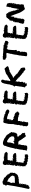

<svg xmlns="http://www.w3.org/2000/svg" viewBox="1584 -2160 609 3818"><g transform="rotate(-90 1889.0 -250.5)"><path d="M41 9 42 8 44 6Q42 -3 46 -9Q45 -14 48 -25L51 -33L52 -41Q58 -59 62 -84L66 -106L72 -128Q71 -134 74 -146L76 -155L78 -164L85 -205Q89 -227 94 -245Q96 -271 102 -294Q103 -319 111 -355L117 -386L123 -416Q121 -424 116 -425L110 -427Q106 -429 105 -431L110 -442L115 -454L119 -457L124 -461Q129 -466 125 -470Q124 -469 121 -467Q121 -475 125 -486Q150 -505 176 -505Q192 -505 205 -498Q207 -490 209 -489Q211 -489 214 -490L217 -492L220 -493Q222 -488 240 -480Q241 -479 245 -477L251 -474L254 -478L256 -481Q263 -479 264 -474V-468L265 -463Q273 -460 278 -446L283 -443L289 -439Q295 -435 301 -437L303 -435Q302 -428 306 -425L307 -423L309 -421Q311 -418 312 -411Q318 -417 321 -416Q322 -416 327 -408V-402Q327 -398 330 -397L329 -395L328 -393Q327 -390 329 -388L333 -387H337Q342 -385 341 -381Q346 -372 345 -365Q350 -365 353 -361Q355 -356 359 -356Q359 -352 362 -347L365 -343L368 -340Q366 -336 365 -337L363 -338H361Q360 -337 362 -333L364 -330L366 -327Q371 -327 374 -326Q371 -322 367 -322H363L357 -319Q362 -313 365 -314H369L372 -311Q370 -306 367 -307H363L360 -306V-293Q362 -291 360 -288L358 -283Q360 -280 362 -276Q364 -271 362 -266Q348 -257 347 -245Q352 -240 351 -230Q348 -234 347 -235L346 -237Q344 -239 343 -239Q337 -224 328 -218Q323 -204 314 -206L311 -203L309 -200Q306 -198 302 -199Q296 -187 289 -200Q285 -194 276 -186L274 -188L271 -190Q264 -185 260 -188V-190L259 -192Q259 -194 258.5 -194.5Q258 -195 257 -194Q253 -192 252 -190L250 -184Q247 -176 244 -181L242 -186L240 -192Q235 -183 231 -181Q219 -177 218 -178Q214 -178 209 -186L203 -183L198 -180Q192 -177 189 -182Q184 -180 179 -183Q175 -176 167 -176H160Q157 -176 153 -174Q152 -176 152 -180Q144 -178 145 -173Q143 -168 150 -160Q148 -158 145 -157Q149 -153 147 -151L144 -150Q142 -148 144 -146Q145 -146 155 -144Q154 -141 152 -141H150L148 -140Q148 -136 143 -131L140 -127Q138 -125 138 -122Q146 -114 151 -115Q151 -111 147 -110L143 -108L139 -107H136L133 -109Q129 -110 126 -109Q131 -101 137 -102Q144 -95 138 -82Q139 -78 136 -71Q142 -66 142 -52Q136 -46 124 -46Q122 -43 125 -39Q129 -42 133 -40Q137 -39 134 -33Q99 -28 126 -7L124 -6Q123 -5 120.5 -3.5Q118 -2 116 0Q112 -1 108 0L105 2L101 4Q101 5 103 7L105 8L107 9Q111 13 111 18Q111 24 104 21Q103 28 92 26L93 24V21Q86 22 80 11Q76 16 81 27Q80 28 79 29Q78 30 77 30L72 29Q66 29 63 34Q59 34 56 31L52 29L49 26Q50 22 47 18Q46 17 40 15Q39 13 41 9ZM170 -274 166 -272 161 -270Q158 -268 164 -264L161 -261Q160 -260 160 -260Q160 -258 159 -258Q163 -255 168 -257L173 -259L177 -261Q190 -257 197 -261Q198 -260 200 -260Q204 -262 207 -261L210 -259L214 -258Q217 -261 224 -261L230 -260L236 -261Q239 -263 244 -261L251 -259L253 -261H257Q261 -262 262 -265L272 -264L282 -263L286 -265L289 -267Q294 -270 289 -273Q294 -280 302 -288L303 -292V-295Q305 -300 307 -301Q305 -320 293 -336L282 -349L270 -361L267 -362L263 -363Q261 -368 254 -376L249 -382L243 -387L236 -390L229 -392Q222 -395 217 -400L203 -405L190 -409L186 -406L182 -403Q185 -396 184 -388V-380L183 -372Q179 -371 176 -364L173 -360L170 -356Q170 -353 169 -351L166 -344Q161 -336 159 -335L160 -329L163 -324Q165 -315 164 -312Q167 -308 168 -304Q165 -298 172 -292Q170 -291 167 -289Q164 -287 163 -287Q158 -282 159 -278Q169 -280 170 -274ZM132 -156Q131 -152 135 -148Q143 -150 138 -159Q132 -160 132 -156ZM130 -65 127 -64H124V-57L127 -58L131 -59Q132 -60 136 -63Q134 -65 130 -65ZM115 -38H111Q110 -37 113 -36L115 -35L116 -34L119 -37ZM127 -87Q125 -92 123 -92Q126 -89 127 -87ZM110 -62V-66Q106 -65 110 -62ZM353 -337 355 -336Q356 -336 354 -338Q354 -337 353 -337ZM124 -52 126 -51Q126 -52 125 -53Q125 -52 124 -52ZM125 -75 126 -74Q126 -75 125 -75ZM118 -56Z M488 -85Q486 -90 491 -91Q491 -89 493 -87Q501 -95 489 -99Q487 -111 501 -119Q497 -125 489 -145L494 -149L499 -154Q506 -159 511 -158L512 -163V-167Q502 -169 501 -162L499 -163L498 -164Q498 -166 495 -168L493 -169L492 -171V-177Q494 -180 496 -180Q496 -182 499 -184L501 -185L503 -187Q504 -199 516 -202Q510 -204 507 -207L504 -210Q502 -212 500 -212Q501 -217 498 -222L500 -228V-234Q500 -242 503 -247L502 -250V-253Q502 -256 505 -258L514 -257Q519 -255 521 -257Q523 -258 523 -259Q523 -260 521.5 -262.5Q520 -265 517 -268L514 -270H510Q507 -271 506 -274Q511 -276 509 -288L508 -292L507 -297Q507 -301 510 -304L509 -305L508 -307Q521 -314 513 -336Q518 -341 518 -349L517 -355L520 -361L518 -369H528Q530 -371 528 -374L527 -377L526 -379Q525 -378 521 -378Q519 -388 520 -394V-402L521 -410Q526 -415 528 -416Q504 -454 531 -491L537 -494L544 -496Q554 -500 558 -503L564 -499L571 -495Q588 -506 592 -484Q596 -482 600 -483L603 -484Q606 -484 607 -483Q608 -481 613 -472Q624 -478 640 -478L642 -473L645 -467L646 -472V-476Q646 -479 647 -480L662 -483Q668 -482 668 -477Q671 -476 676 -474.5Q681 -473 682 -473Q684 -477 687 -479Q692 -481 693 -478L695 -479L697 -481Q701 -468 708 -468Q714 -468 721 -472Q727 -463 735 -469Q734 -468 734 -463L739 -464L745 -465Q754 -465 755 -461Q756 -458 762 -452L770 -443L773 -440L776 -438Q780 -434 779 -430Q771 -413 747 -402H742Q739 -403 735 -403L730 -402Q725 -401 715 -407L707 -405L699 -403Q689 -401 683 -404Q682 -405 679 -405H674Q656 -404 638 -405Q624 -407 619 -402Q616 -399 617 -393Q617 -381 604 -385Q605 -383 609 -381L611 -379L613 -378Q617 -376 610 -368Q613 -354 609 -350Q607 -347 592 -340Q596 -333 606 -339Q611 -331 608 -325L606 -323Q605 -321 604 -320L598 -314H592Q593 -312 593 -307Q605 -307 610 -308Q612 -303 616 -307Q617 -300 621 -300Q624 -300 628 -303Q632 -306 636 -306Q641 -306 644 -298Q650 -307 655 -304Q658 -303 660 -292L664 -296L665 -298V-299Q667 -301 675 -296L677 -298L680 -300Q685 -302 687 -301Q701 -307 703 -289Q704 -291 707 -295Q710 -299 710 -300L720 -294L730 -288L735 -284L739 -280Q743 -275 748 -273L753 -260L757 -247L753 -244L749 -242Q743 -238 742 -235L717 -233L691 -231L686 -236Q682 -232 682 -226Q680 -225 676 -231Q676 -232 675 -233L673 -236L670 -238Q667 -241 664 -237V-230Q664 -226 662 -224Q660 -226 659 -228L658 -230L657 -232L651 -231H645Q639 -230 633 -226Q631 -228 633 -231L634 -232L635 -235L633 -236Q631 -238 629 -240Q626 -238 626 -236V-233L625 -230Q617 -226 614 -229L611 -228L608 -226Q604 -224 601 -225Q601 -227 599 -235Q587 -237 580 -230Q580 -229 582 -227H585Q586 -226 584 -223L581 -221L579 -219V-215L581 -211Q582 -207 581 -203L578 -202L576 -200Q573 -199 575 -194Q573 -193 569 -195L567 -197L564 -198Q563 -195 567 -191L571 -187L574 -184Q573 -182 575 -180L577 -179Q578 -178 578 -176Q573 -177 571 -176Q569 -175 570 -172Q570 -168 571 -166L574 -160Q567 -155 569 -152L570 -151V-150Q570 -149 567 -146Q572 -142 570 -134Q569 -129 562 -122Q566 -121 566 -116L565 -112L564 -108Q561 -109 559 -104Q558 -100 562 -98Q570 -90 570 -87V-84L573 -78Q581 -76 584 -86Q590 -88 594 -84Q599 -81 597 -76Q595 -68 603 -57L606 -59L609 -60L602 -67Q608 -72 606 -80Q611 -78 612 -76L613 -73L615 -71L612 -65L614 -64Q617 -62 619 -61Q619 -67 624 -70L629 -72L633 -76Q636 -75 637 -69Q639 -63 641 -62L644 -66L647 -70L650 -68L654 -66Q657 -64 659 -60H663Q667 -59 668 -55L669 -52L671 -49Q677 -57 673 -69L679 -66L684 -62Q688 -59 697 -57Q698 -58 704 -60L712 -61L711 -64L709 -67Q713 -68 722 -65Q719 -61 727 -53Q724 -39 731 -25L729 -15Q727 -8 726 -7Q723 1 709 -2Q702 7 696 7L692 6L689 5Q682 2 677 3Q670 -4 663 2Q656 -4 652 3Q649 2 648 3L646 5L645 7Q640 5 638 2L636 -2L633 -5L629 -4L625 -3Q621 -3 618 -7Q609 -2 606 -3L602 -4Q598 -4 595 -3L594 -7V-10Q593 -14 589 -16L587 -10L584 -4Q579 -3 576.5 -5.5Q574 -8 575 -15L571 -17L566 -18Q559 -20 558 -24V-21L557 -18Q556 -14 552 -13L549 -15L545 -16Q541 -17 541 -22Q539 -24 539 -21L538 -20H536L531 -24L526 -28Q518 -33 513 -34V-38L516 -41Q515 -44 510 -46L506 -45H503L494 -51L492 -54L491 -56Q491 -60 494 -61Q492 -74 493 -79Q490 -80 488 -85ZM543 -338V-353Q541 -355 539 -355.5Q537 -356 536 -355L538 -352L539 -349Q540 -346 537 -343L539 -342Q541 -340 543 -338ZM688 -412 691 -410 694 -409Q697 -408 700 -411L697 -413L693 -415Q689 -416 688 -412ZM645 -291 646 -288V-285L648 -287L650 -289Q652 -293 652 -294Q652 -295 650 -297Q649 -298 647 -296Q645 -294 645 -291ZM551 -388H539V-384H549Q552 -384 551 -388ZM689 -464 690 -467 691 -470Q693 -473 688 -475Q684 -471 689 -464ZM546 -180 553 -187Q550 -188 548.5 -186Q547 -184 546 -180ZM646 -285 643 -284 639 -282 644 -277ZM660 -16 659 -11 658 -7Q662 -9 660 -16ZM561 -220V-213L564 -215L566 -216Q564 -217 561 -220ZM696 -293V-298Q691 -295 696 -293ZM652 -43 651 -40 655 -38 654 -40 653 -41ZM514 -232Q517 -231 520 -228Q519 -234 514 -232ZM632 -411Q631 -412 631 -415Q627 -413 632 -411ZM515 -248Q514 -248 512 -250Q511 -249 511 -247Q513 -246 515 -248ZM558 -352H556Q555 -351 556 -350Q556 -349 558 -349Q558 -350 559 -351ZM516 -276H511Q513 -273 516 -276ZM517 -284 520 -279Q520 -284 517 -284ZM587 -370V-366L588 -368L589 -369Q587 -369 587 -370ZM600 -328H604V-329H600ZM511 -304 513 -305H514Q514 -306 513 -307Q513 -306 511 -304ZM668 -233H670V-232H668ZM670 -43V-44H669Q669 -43 670 -43ZM498 -144 499 -143Q499 -144 498 -144ZM575 -73 574 -72Z M804 -43Q812 -40 815 -44Q809 -45 807 -50Q806 -52 808 -53.5Q810 -55 814 -55Q807 -65 816 -72Q815 -74 815 -77Q815 -80 814 -81Q812 -87 814 -92Q814 -104 823 -106Q819 -116 823 -133L825 -145Q826 -151 824 -157Q827 -160 829 -173L830 -182L832 -191Q834 -197 834 -200L835 -207Q835 -217 838 -223Q845 -224 844 -231L842 -236L838 -241Q845 -274 853 -291Q854 -310 864 -345L872 -372L879 -399L882 -409L886 -420Q891 -433 895 -440L898 -449L899 -459Q901 -473 907 -478Q924 -498 951 -498Q975 -498 1005 -485L1015 -481Q1025 -477 1031 -474L1043 -468L1053 -463Q1056 -454 1076 -445L1084 -441L1091 -437Q1099 -432 1102 -426Q1108 -428 1114 -420Q1122 -412 1117 -407Q1118 -403 1121 -403H1127L1129 -400L1131 -397Q1133 -392 1130 -390Q1139 -384 1140 -374Q1146 -375 1148 -369L1150 -364L1153 -361V-362L1157 -359L1160 -355L1157 -354L1154 -352Q1156 -347 1161 -344L1166 -341L1171 -337Q1169 -334 1171 -329L1172 -322Q1172 -314 1163 -312Q1162 -308 1164 -304L1166 -302L1168 -300Q1173 -296 1169 -292Q1165 -292 1163 -283L1162 -275Q1161 -270 1158 -268Q1168 -268 1161 -255Q1159 -252 1153 -244L1149 -239L1146 -236Q1148 -222 1143 -220Q1142 -219 1135 -219H1131L1125 -218Q1123 -217 1121 -210L1120 -205Q1119 -204 1117 -201Q1113 -202 1115 -207L1117 -211L1118 -216Q1110 -213 1110 -214L1111 -216L1112 -218Q1112 -220 1110 -222Q1107 -220 1105 -217L1103 -211Q1100 -205 1098 -205Q1095 -205 1088 -211Q1072 -199 1084 -189L1090 -184L1096 -179Q1103 -173 1105 -167Q1112 -161 1111 -160L1109 -159L1107 -158L1104 -156Q1105 -154 1106 -155L1108 -156L1109 -155Q1109 -153 1111 -151L1114 -148Q1119 -143 1119 -140L1123 -138L1128 -136Q1132 -135 1130 -128Q1132 -126 1136 -123.5Q1140 -121 1141 -121Q1146 -117 1150 -111Q1160 -98 1151 -89Q1149 -84 1154 -81L1159 -78L1163 -75Q1163 -72 1161 -72H1156Q1154 -63 1153 -62Q1150 -58 1144 -62Q1143 -53 1131 -50L1130 -56L1129 -61Q1127 -62 1125 -59L1124 -57Q1124 -55 1122 -55Q1115 -56 1109 -50L1104 -45L1101 -40L1092 -42Q1090 -42 1087 -44Q1084 -46 1083 -46Q1074 -52 1077 -62Q1067 -61 1059 -78L1056 -84L1054 -91Q1049 -98 1045 -99Q1041 -106 1033 -117L1021 -133Q1007 -152 1003 -172Q998 -168 993 -173Q991 -177 989 -183L982 -188L975 -192Q968 -195 959 -189L951 -190L943 -191Q934 -192 927 -194Q928 -191 923 -182Q929 -179 927 -168L926 -159Q925 -156 925 -151Q918 -151 920 -143V-140L919 -137Q918 -133 914 -132Q922 -126 913 -111Q916 -107 914 -99V-93Q914 -88 915 -85Q907 -80 907 -71V-63L909 -54Q904 -46 904 -40Q900 -37 900 -31V-26L901 -21Q895 -13 882 -16L876 -17H871Q866 -17 861 -12Q858 -8 854 -9Q850 -11 849 -15H841Q837 -14 835 -15Q830 -16 828 -24Q822 -18 816 -16Q810 -16 809 -26Q798 -31 804 -43ZM946 -289H943L940 -288Q936 -287 936 -283H944Q944 -269 952 -269Q957 -269 971 -278L981 -285Q983 -286 986 -287.5Q989 -289 990 -289Q991 -285 996 -285H1000L1003 -282H995Q997 -276 998 -272Q1002 -273 1008 -272L1012 -271L1017 -270Q1021 -269 1023 -271Q1025 -273 1024 -280Q1029 -268 1040 -268Q1047 -268 1056 -272L1064 -274L1072 -276Q1083 -278 1085 -292V-304Q1085 -311 1086 -314L1089 -311L1090 -309L1092 -306Q1090 -328 1063 -367L1061 -368Q1059 -370 1057 -372L1053 -375L1049 -378Q1046 -380 1038 -386Q1030 -392 1027 -395Q997 -416 984 -416Q972 -416 975 -397L973 -398L970 -400L964 -404Q960 -405 959 -404Q958 -403 959 -399L962 -397L965 -396Q969 -393 968 -390Q965 -391 964 -390.5Q963 -390 964 -388L965 -383Q966 -380 965 -379Q966 -377 966 -372L964 -364Q961 -355 964 -349Q961 -345 959 -336L958 -329L957 -322Q955 -305 947 -299Q954 -291 946 -289ZM858 -14 861 -12Q860 -16 853 -15Q855 -14 858 -14ZM985 -277H982V-275H985L986 -276ZM1095 -301 1094 -302 1092 -303V-302L1091 -300Q1095 -300 1095 -301ZM853 -282 852 -281 851 -279Q855 -279 853 -282ZM1146 -236V-240Q1143 -240 1142 -239Q1143 -238 1144 -237Q1145 -236 1146 -236ZM967 -413 969 -411 970 -410Q970 -412 971 -412Q968 -412 967 -413ZM968 -389Z M1290 -42 1291 -57V-73L1290 -76L1288 -80Q1285 -84 1287 -90Q1292 -88 1295 -93L1297 -97L1300 -102Q1300 -122 1307 -128L1305 -131L1303 -135Q1301 -141 1301 -143Q1300 -152 1309 -153Q1307 -157 1308 -159L1309 -162L1310 -165Q1307 -176 1316 -183Q1310 -194 1311 -206L1314 -212L1317 -219Q1320 -227 1316 -233Q1317 -234 1317 -236L1318 -240L1321 -248Q1325 -258 1323 -264Q1327 -268 1326 -276Q1331 -281 1331 -288V-295Q1331 -296 1331.5 -297.5Q1332 -299 1333 -300L1332 -305L1330 -310Q1328 -315 1332 -319Q1330 -328 1332 -342L1334 -364Q1332 -378 1337 -398L1341 -414L1345 -431Q1347 -447 1350 -456L1354 -468L1357 -479Q1361 -482 1365 -485Q1369 -488 1371 -489.5Q1373 -491 1374 -492Q1392 -484 1406 -481L1405 -485L1403 -490L1406 -489L1410 -488Q1413 -487 1416 -490L1417 -488V-485L1420 -482Q1421 -483 1423 -486Q1427 -480 1432 -483Q1433 -486 1435 -494Q1440 -492 1440 -485V-480Q1442 -476 1443 -475L1446 -480L1448 -484Q1452 -490 1455 -491V-484Q1455 -480 1456 -479Q1458 -476 1466 -481Q1465 -475 1475 -472Q1479 -471 1485 -475L1489 -479Q1491 -481 1494 -481V-466Q1496 -468 1498 -468L1502 -467Q1505 -465 1509 -468Q1516 -464 1526 -468L1527 -463L1528 -459Q1530 -453 1535 -455Q1537 -449 1543 -449L1549 -450L1554 -451Q1573 -449 1591 -437Q1592 -433 1594 -427Q1600 -434 1603 -434Q1607 -434 1611 -425L1615 -417Q1617 -412 1619 -410Q1623 -406 1621 -402V-397L1620 -392L1611 -384Q1606 -381 1602 -374L1591 -372L1579 -371Q1567 -372 1556 -380Q1555 -381 1549 -383L1540 -386Q1531 -389 1530 -396Q1518 -394 1503 -401L1490 -406Q1480 -408 1477 -408Q1475 -414 1473 -417Q1460 -412 1454 -411Q1448 -417 1444 -417Q1440 -417 1435 -412L1430 -408L1425 -403Q1427 -401 1427 -399L1426 -396L1425 -394Q1429 -396 1431 -391L1430 -386V-381L1425 -373L1419 -365Q1427 -363 1427 -351Q1426 -348 1423 -347H1420L1417 -346L1416 -343V-341Q1415 -338 1418 -336Q1412 -326 1408 -315Q1414 -307 1413 -305L1412 -303L1411 -301Q1411 -298 1414 -293L1418 -297L1422 -300L1426 -298L1430 -296Q1435 -294 1436 -290Q1440 -297 1442 -292Q1444 -286 1443 -281L1445 -279L1446 -275Q1449 -272 1451 -275Q1453 -276 1454 -281L1456 -288Q1460 -286 1463 -286H1467L1469 -287Q1475 -287 1476 -274Q1477 -272 1480 -275L1482 -277Q1485 -278 1489 -276L1490 -274L1492 -272Q1494 -272 1496.5 -273Q1499 -274 1501 -275Q1503 -276 1504 -276Q1506 -272 1505 -271L1503 -269L1501 -268Q1501 -266 1504 -261L1507 -258L1510 -255Q1517 -265 1519 -268Q1530 -265 1538 -254Q1543 -258 1548 -253L1553 -248L1558 -245Q1557 -232 1565 -228L1570 -226L1574 -224Q1580 -220 1581 -216L1579 -209L1578 -201Q1577 -192 1571 -188Q1568 -188 1568 -197Q1565 -194 1564 -190L1561 -182Q1557 -173 1550 -172Q1546 -171 1512 -176L1507 -182L1502 -189L1500 -187Q1498 -185 1497 -185Q1493 -190 1489 -186L1483 -187L1476 -188Q1469 -189 1465 -195H1459Q1457 -196 1455 -198Q1452 -197 1445 -197L1440 -198L1435 -199Q1415 -202 1397 -200Q1393 -199 1393 -194L1392 -189L1391 -185Q1393 -185 1393 -182V-180L1394 -179Q1392 -173 1392 -173Q1393 -170 1392 -164V-158Q1392 -157 1394 -151Q1387 -152 1384 -148L1382 -143L1380 -137Q1385 -137 1387 -132L1386 -127V-122L1380 -119L1373 -116Q1381 -105 1377 -101Q1385 -87 1381 -80Q1377 -69 1377 -66Q1376 -61 1373 -51Q1364 -25 1369 -3Q1369 -2 1368 -1Q1358 6 1351 5Q1347 8 1342 6L1337 4L1332 3Q1325 7 1312 3Q1300 -1 1295 -11L1294 -19L1293 -29L1290 -27L1288 -25Q1286 -23 1284 -25Q1284 -39 1290 -42ZM1396 -334 1400 -331 1404 -328Q1409 -339 1407 -341Q1399 -343 1396 -334ZM1398 -367Q1399 -366 1404 -364L1407 -373Q1405 -374 1404 -373L1402 -371L1400 -370Q1396 -369 1398 -367ZM1420 -481V-475Q1421 -473 1423 -471Q1427 -475 1420 -481ZM1427 -386Q1421 -384 1420 -378Q1427 -382 1427 -386ZM1383 -184Q1387 -180 1390 -185Q1386 -189 1383 -184ZM1382 -124Q1382 -123 1383 -123Q1383 -124 1382 -124ZM1383 -174Q1383 -175 1382 -174Q1382 -173 1383 -174Z M1711 -85Q1709 -90 1714 -91Q1714 -89 1716 -87Q1724 -95 1712 -99Q1710 -111 1724 -119Q1720 -125 1712 -145L1717 -149L1722 -154Q1729 -159 1734 -158L1735 -163V-167Q1725 -169 1724 -162L1722 -163L1721 -164Q1721 -166 1718 -168L1716 -169L1715 -171V-177Q1717 -180 1719 -180Q1719 -182 1722 -184L1724 -185L1726 -187Q1727 -199 1739 -202Q1733 -204 1730 -207L1727 -210Q1725 -212 1723 -212Q1724 -217 1721 -222L1723 -228V-234Q1723 -242 1726 -247L1725 -250V-253Q1725 -256 1728 -258L1737 -257Q1742 -255 1744 -257Q1746 -258 1746 -259Q1746 -260 1744.5 -262.5Q1743 -265 1740 -268L1737 -270H1733Q1730 -271 1729 -274Q1734 -276 1732 -288L1731 -292L1730 -297Q1730 -301 1733 -304L1732 -305L1731 -307Q1744 -314 1736 -336Q1741 -341 1741 -349L1740 -355L1743 -361L1741 -369H1751Q1753 -371 1751 -374L1750 -377L1749 -379Q1748 -378 1744 -378Q1742 -388 1743 -394V-402L1744 -410Q1749 -415 1751 -416Q1727 -454 1754 -491L1760 -494L1767 -496Q1777 -500 1781 -503L1787 -499L1794 -495Q1811 -506 1815 -484Q1819 -482 1823 -483L1826 -484Q1829 -484 1830 -483Q1831 -481 1836 -472Q1847 -478 1863 -478L1865 -473L1868 -467L1869 -472V-476Q1869 -479 1870 -480L1885 -483Q1891 -482 1891 -477Q1894 -476 1899 -474.5Q1904 -473 1905 -473Q1907 -477 1910 -479Q1915 -481 1916 -478L1918 -479L1920 -481Q1924 -468 1931 -468Q1937 -468 1944 -472Q1950 -463 1958 -469Q1957 -468 1957 -463L1962 -464L1968 -465Q1977 -465 1978 -461Q1979 -458 1985 -452L1993 -443L1996 -440L1999 -438Q2003 -434 2002 -430Q1994 -413 1970 -402H1965Q1962 -403 1958 -403L1953 -402Q1948 -401 1938 -407L1930 -405L1922 -403Q1912 -401 1906 -404Q1905 -405 1902 -405H1897Q1879 -404 1861 -405Q1847 -407 1842 -402Q1839 -399 1840 -393Q1840 -381 1827 -385Q1828 -383 1832 -381L1834 -379L1836 -378Q1840 -376 1833 -368Q1836 -354 1832 -350Q1830 -347 1815 -340Q1819 -333 1829 -339Q1834 -331 1831 -325L1829 -323Q1828 -321 1827 -320L1821 -314H1815Q1816 -312 1816 -307Q1828 -307 1833 -308Q1835 -303 1839 -307Q1840 -300 1844 -300Q1847 -300 1851 -303Q1855 -306 1859 -306Q1864 -306 1867 -298Q1873 -307 1878 -304Q1881 -303 1883 -292L1887 -296L1888 -298V-299Q1890 -301 1898 -296L1900 -298L1903 -300Q1908 -302 1910 -301Q1924 -307 1926 -289Q1927 -291 1930 -295Q1933 -299 1933 -300L1943 -294L1953 -288L1958 -284L1962 -280Q1966 -275 1971 -273L1976 -260L1980 -247L1976 -244L1972 -242Q1966 -238 1965 -235L1940 -233L1914 -231L1909 -236Q1905 -232 1905 -226Q1903 -225 1899 -231Q1899 -232 1898 -233L1896 -236L1893 -238Q1890 -241 1887 -237V-230Q1887 -226 1885 -224Q1883 -226 1882 -228L1881 -230L1880 -232L1874 -231H1868Q1862 -230 1856 -226Q1854 -228 1856 -231L1857 -232L1858 -235L1856 -236Q1854 -238 1852 -240Q1849 -238 1849 -236V-233L1848 -230Q1840 -226 1837 -229L1834 -228L1831 -226Q1827 -224 1824 -225Q1824 -227 1822 -235Q1810 -237 1803 -230Q1803 -229 1805 -227H1808Q1809 -226 1807 -223L1804 -221L1802 -219V-215L1804 -211Q1805 -207 1804 -203L1801 -202L1799 -200Q1796 -199 1798 -194Q1796 -193 1792 -195L1790 -197L1787 -198Q1786 -195 1790 -191L1794 -187L1797 -184Q1796 -182 1798 -180L1800 -179Q1801 -178 1801 -176Q1796 -177 1794 -176Q1792 -175 1793 -172Q1793 -168 1794 -166L1797 -160Q1790 -155 1792 -152L1793 -151V-150Q1793 -149 1790 -146Q1795 -142 1793 -134Q1792 -129 1785 -122Q1789 -121 1789 -116L1788 -112L1787 -108Q1784 -109 1782 -104Q1781 -100 1785 -98Q1793 -90 1793 -87V-84L1796 -78Q1804 -76 1807 -86Q1813 -88 1817 -84Q1822 -81 1820 -76Q1818 -68 1826 -57L1829 -59L1832 -60L1825 -67Q1831 -72 1829 -80Q1834 -78 1835 -76L1836 -73L1838 -71L1835 -65L1837 -64Q1840 -62 1842 -61Q1842 -67 1847 -70L1852 -72L1856 -76Q1859 -75 1860 -69Q1862 -63 1864 -62L1867 -66L1870 -70L1873 -68L1877 -66Q1880 -64 1882 -60H1886Q1890 -59 1891 -55L1892 -52L1894 -49Q1900 -57 1896 -69L1902 -66L1907 -62Q1911 -59 1920 -57Q1921 -58 1927 -60L1935 -61L1934 -64L1932 -67Q1936 -68 1945 -65Q1942 -61 1950 -53Q1947 -39 1954 -25L1952 -15Q1950 -8 1949 -7Q1946 1 1932 -2Q1925 7 1919 7L1915 6L1912 5Q1905 2 1900 3Q1893 -4 1886 2Q1879 -4 1875 3Q1872 2 1871 3L1869 5L1868 7Q1863 5 1861 2L1859 -2L1856 -5L1852 -4L1848 -3Q1844 -3 1841 -7Q1832 -2 1829 -3L1825 -4Q1821 -4 1818 -3L1817 -7V-10Q1816 -14 1812 -16L1810 -10L1807 -4Q1802 -3 1799.5 -5.5Q1797 -8 1798 -15L1794 -17L1789 -18Q1782 -20 1781 -24V-21L1780 -18Q1779 -14 1775 -13L1772 -15L1768 -16Q1764 -17 1764 -22Q1762 -24 1762 -21L1761 -20H1759L1754 -24L1749 -28Q1741 -33 1736 -34V-38L1739 -41Q1738 -44 1733 -46L1729 -45H1726L1717 -51L1715 -54L1714 -56Q1714 -60 1717 -61Q1715 -74 1716 -79Q1713 -80 1711 -85ZM1766 -338V-353Q1764 -355 1762 -355.5Q1760 -356 1759 -355L1761 -352L1762 -349Q1763 -346 1760 -343L1762 -342Q1764 -340 1766 -338ZM1911 -412 1914 -410 1917 -409Q1920 -408 1923 -411L1920 -413L1916 -415Q1912 -416 1911 -412ZM1868 -291 1869 -288V-285L1871 -287L1873 -289Q1875 -293 1875 -294Q1875 -295 1873 -297Q1872 -298 1870 -296Q1868 -294 1868 -291ZM1774 -388H1762V-384H1772Q1775 -384 1774 -388ZM1912 -464 1913 -467 1914 -470Q1916 -473 1911 -475Q1907 -471 1912 -464ZM1769 -180 1776 -187Q1773 -188 1771.5 -186Q1770 -184 1769 -180ZM1869 -285 1866 -284 1862 -282 1867 -277ZM1883 -16 1882 -11 1881 -7Q1885 -9 1883 -16ZM1784 -220V-213L1787 -215L1789 -216Q1787 -217 1784 -220ZM1919 -293V-298Q1914 -295 1919 -293ZM1875 -43 1874 -40 1878 -38 1877 -40 1876 -41ZM1737 -232Q1740 -231 1743 -228Q1742 -234 1737 -232ZM1855 -411Q1854 -412 1854 -415Q1850 -413 1855 -411ZM1738 -248Q1737 -248 1735 -250Q1734 -249 1734 -247Q1736 -246 1738 -248ZM1781 -352H1779Q1778 -351 1779 -350Q1779 -349 1781 -349Q1781 -350 1782 -351ZM1739 -276H1734Q1736 -273 1739 -276ZM1740 -284 1743 -279Q1743 -284 1740 -284ZM1810 -370V-366L1811 -368L1812 -369Q1810 -369 1810 -370ZM1823 -328H1827V-329H1823ZM1734 -304 1736 -305H1737Q1737 -306 1736 -307Q1736 -306 1734 -304ZM1891 -233H1893V-232H1891ZM1893 -43V-44H1892Q1892 -43 1893 -43ZM1721 -144 1722 -143Q1722 -144 1721 -144ZM1798 -73 1797 -72Z M2061 -67 2063 -75 2065 -83Q2066 -91 2073 -96Q2068 -104 2071 -116L2074 -126L2078 -135Q2075 -140 2079 -148Q2075 -152 2077 -160L2078 -165L2079 -171Q2080 -177 2087 -177Q2082 -179 2082 -189V-196Q2084 -201 2082 -203L2085 -205L2087 -207Q2086 -213 2087 -217L2088 -220L2089 -222Q2092 -227 2090 -234L2089 -240V-245Q2096 -254 2090 -257Q2083 -254 2078 -262Q2078 -281 2097 -293Q2097 -298 2103 -301L2102 -308L2101 -316Q2104 -319 2105 -321L2106 -324L2107 -327L2110 -333L2112 -338Q2114 -344 2112 -350L2116 -356L2120 -362Q2116 -372 2123 -378L2122 -382V-388L2121 -398Q2122 -410 2130 -413Q2128 -429 2128 -433Q2130 -433 2131 -434L2134 -436Q2130 -440 2131 -445L2133 -449Q2134 -450 2134 -454Q2133 -460 2136 -463L2138 -468V-471L2139 -474L2140 -476L2141 -478Q2144 -488 2146 -494L2149 -501L2151 -508Q2156 -515 2162 -521L2169 -527L2177 -532Q2187 -538 2194 -531L2202 -527L2209 -522Q2215 -514 2214 -506L2213 -498V-490Q2212 -483 2204 -477Q2206 -472 2204 -462Q2205 -452 2200 -440Q2200 -438 2197 -440L2194 -441L2192 -439Q2202 -431 2203 -430Q2204 -428 2202 -426L2201 -424L2199 -423Q2195 -418 2197 -413V-410L2198 -407Q2199 -400 2186 -393Q2188 -391 2191 -392L2193 -393L2196 -394Q2193 -388 2196 -380L2193 -377L2191 -374Q2188 -372 2184 -370Q2183 -368 2185 -366H2187L2189 -365L2190 -360L2191 -354Q2192 -347 2196 -346Q2202 -350 2207 -356Q2209 -358 2212 -357L2214 -356H2216Q2218 -355 2221 -358Q2224 -361 2227 -368L2233 -373Q2239 -375 2241 -375Q2242 -375 2249 -380Q2253 -383 2256 -386L2260 -387L2264 -388Q2269 -390 2270 -393Q2276 -393 2279 -400L2283 -402L2287 -404Q2291 -407 2295 -404Q2297 -407 2303 -413Q2309 -419 2317 -423L2324 -428L2331 -432L2336 -436L2342 -439Q2350 -444 2354 -439Q2361 -448 2375 -450L2380 -451H2385Q2393 -453 2396 -456L2399 -455L2403 -453Q2405 -460 2410 -461H2412L2414 -460Q2417 -458 2419 -460Q2422 -463 2423 -466Q2430 -468 2432 -460Q2438 -464 2441 -461L2444 -457L2447 -452L2449 -449L2450 -445Q2452 -440 2454 -439Q2458 -443 2465 -439L2466 -433L2467 -425Q2469 -417 2472 -417Q2475 -417 2478 -423Q2481 -423 2481 -422Q2487 -415 2484 -406L2478 -405Q2474 -405 2473 -404Q2481 -395 2471 -390L2466 -388L2462 -386Q2455 -384 2454 -383Q2451 -381 2441 -379L2435 -378L2428 -377Q2422 -382 2419 -374L2408 -369Q2404 -367 2396 -364H2393L2390 -365Q2386 -366 2384 -364Q2383 -367 2380 -368Q2378 -369 2376 -366Q2373 -358 2361 -352L2351 -348L2342 -344Q2338 -336 2333 -335L2329 -334L2327 -332Q2325 -331 2324 -330Q2323 -329 2321 -328L2319 -326H2315Q2310 -328 2305 -319L2301 -315L2295 -314Q2288 -312 2287 -308Q2284 -308 2279 -305L2275 -302L2272 -300L2268 -298L2266 -297L2262 -295Q2258 -295 2254 -302Q2250 -299 2250 -297L2253 -294Q2256 -291 2251 -288Q2252 -287 2256 -285L2262 -283Q2268 -282 2271 -277Q2277 -278 2277 -273Q2279 -268 2274 -263L2278 -265L2281 -267L2285 -269Q2288 -269 2293 -251Q2299 -253 2302 -258Q2305 -255 2306 -253L2308 -248Q2311 -241 2315 -238Q2318 -238 2321 -231Q2322 -228 2325 -225Q2327 -224 2333 -222V-203Q2340 -204 2347 -211Q2348 -200 2350 -199Q2351 -198 2361 -199Q2363 -197 2363 -195L2364 -191Q2364 -184 2367 -183Q2368 -183 2370 -186V-188L2372 -190Q2372 -184 2377 -182Q2379 -181 2388 -183Q2388 -171 2399 -171L2400 -167L2401 -163Q2403 -163 2403 -165V-168Q2409 -166 2409 -164L2408 -162Q2408 -159 2409 -158Q2414 -156 2415 -155L2416 -153L2417 -152Q2419 -149 2431 -150Q2434 -149 2436 -145V-143L2437 -141Q2438 -137 2449 -134Q2449 -129 2448 -125L2446 -120L2445 -116Q2444 -111 2446.5 -108.5Q2449 -106 2456 -106Q2458 -106 2463 -102Q2454 -98 2452 -80L2455 -75L2457 -69Q2449 -60 2444 -57Q2439 -63 2437 -61L2435 -58L2433 -53Q2428 -55 2422 -53L2417 -52H2412Q2408 -54 2407 -56L2405 -59L2404 -62Q2403 -69 2395 -66L2392 -69L2389 -73L2382 -80L2380 -82L2378 -85Q2377 -87 2373 -89L2370 -87L2367 -85Q2363 -84 2359 -85L2360 -90Q2360 -93 2358 -95L2356 -98L2354 -100Q2353 -101 2351 -102L2349 -104L2346 -105L2344 -108Q2342 -110 2339 -109Q2338 -118 2331 -118Q2330 -118 2325 -121L2322 -124L2319 -126Q2304 -134 2306 -142Q2305 -143 2301 -141Q2297 -139 2296 -139Q2293 -144 2290 -151V-152L2291 -154Q2291 -157 2289 -159Q2287 -161 2285 -159L2283 -157L2281 -155Q2270 -165 2271 -173L2268 -171L2266 -167Q2263 -163 2259 -164Q2260 -170 2264 -174Q2268 -178 2264 -185H2252Q2250 -190 2243 -191Q2236 -198 2240 -206Q2231 -205 2229 -208L2228 -210L2227 -211Q2224 -214 2220 -215Q2220 -217 2216 -220H2213Q2210 -220 2209 -230L2206 -231L2202 -233Q2198 -234 2195 -237Q2192 -241 2182 -247L2180 -244L2179 -241L2180 -234L2179 -228Q2178 -221 2180 -215Q2178 -214 2176 -216L2173 -218L2170 -220Q2171 -217 2173 -213L2174 -210L2176 -208Q2177 -205 2172 -201Q2180 -190 2177 -185L2176 -183V-181Q2175 -180 2178 -175L2176 -171L2173 -167Q2169 -163 2169 -158L2168 -155L2167 -153Q2165 -151 2169 -149Q2165 -146 2168 -140L2170 -136Q2172 -133 2170 -130Q2165 -130 2166 -128Q2168 -125 2173 -123V-113L2170 -108Q2168 -104 2169 -102Q2170 -98 2165 -96L2162 -97L2160 -99Q2156 -101 2154 -97Q2160 -90 2160 -88Q2162 -86 2154 -78L2162 -76Q2164 -74 2161 -74L2160 -73L2159 -71Q2165 -63 2161 -62L2159 -61L2156 -59Q2154 -58 2153 -53L2145 -54H2139Q2133 -52 2137 -41L2138 -36L2140 -32Q2142 -25 2145 -23Q2139 -22 2130 -23L2123 -24H2112L2108 -23Q2106 -27 2100 -22Q2098 -22 2094 -29L2090 -33Q2089 -34 2086 -36Q2086 -37 2088 -45Q2090 -51 2089 -53Q2088 -54 2086 -52L2085 -51L2084 -49H2073Q2066 -49 2064 -52L2067 -53Q2068 -54 2068 -54Q2070 -54 2070 -55L2068 -57L2065 -60Q2064 -60 2063 -58L2062 -56Q2059 -62 2061 -67ZM2295 -239Q2302 -242 2302 -247Q2302 -253 2294 -248Q2295 -246 2295 -239ZM2136 -29Q2134 -33 2129 -31Q2132 -28 2136 -29ZM2270 -305Q2271 -309 2268 -310Q2267 -306 2270 -305ZM2094 -182H2092Q2092 -180 2094 -180L2095 -181H2097Q2097 -183 2095 -183ZM2150 -68H2154Q2151 -71 2150 -68ZM2312 -230H2313L2314 -231Q2312 -233 2312 -230ZM2474 -413V-414L2473 -413V-412Z M2621 -445Q2614 -445 2611 -459Q2610 -462 2610 -470V-480Q2611 -481 2613 -485L2615 -490Q2616 -497 2620 -499Q2624 -501 2625 -498L2626 -495L2627 -493L2631 -497L2636 -500Q2641 -505 2646 -498Q2650 -500 2653 -500L2660 -499Q2669 -498 2673 -503Q2675 -497 2678 -499L2681 -500H2685Q2685 -495 2690 -492Q2697 -500 2699 -498L2700 -496L2703 -495Q2707 -495 2714 -498L2721 -496L2728 -494Q2736 -492 2743 -495Q2745 -492 2749 -490Q2753 -489 2755 -495Q2761 -488 2769 -493L2775 -491L2781 -490Q2786 -489 2794 -491Q2798 -487 2803 -489L2807 -491Q2811 -493 2812 -493L2814 -488L2815 -489L2817 -490L2819 -492Q2820 -493 2824 -491Q2827 -493 2830 -490L2833 -487L2836 -485Q2837 -485 2838 -486Q2840 -488 2841 -490Q2845 -490 2846 -489L2850 -485Q2853 -482 2858 -483Q2859 -489 2867 -487Q2866 -485 2866 -482Q2868 -480 2869 -480Q2872 -480 2873 -481Q2875 -483 2875 -486L2881 -487H2888Q2889 -483 2893 -484L2896 -486Q2900 -486 2901 -485Q2898 -480 2901 -474Q2903 -467 2908 -471L2909 -477Q2909 -480 2911 -482Q2915 -474 2915 -474L2917 -465Q2919 -474 2926 -471L2929 -469L2932 -468Q2934 -467 2938 -469Q2940 -469 2942 -467L2945 -464Q2946 -460 2951 -462L2955 -461L2959 -460Q2963 -459 2964 -455Q2967 -458 2979 -452Q2980 -453 2984 -453Q2987 -453 2985 -451Q2989 -433 2984 -415Q2978 -396 2960 -393Q2957 -385 2950 -386L2944 -387L2939 -390L2935 -392L2931 -395Q2928 -396 2926 -402L2924 -403H2922Q2926 -417 2924 -426Q2919 -424 2920 -417V-410Q2920 -408 2918 -404Q2923 -395 2919 -391Q2919 -392 2917.5 -396Q2916 -400 2915 -402Q2913 -400 2912 -398V-396L2911 -394Q2906 -392 2905 -399L2903 -406Q2902 -408 2899 -411Q2899 -410 2897 -400Q2894 -404 2892 -415L2891 -422V-429Q2888 -428 2886 -421L2885 -415L2884 -409L2886 -406L2889 -403Q2892 -398 2891 -397Q2886 -403 2878 -398L2874 -402V-406L2873 -410Q2871 -419 2866 -412V-413Q2860 -403 2857 -412Q2856 -413 2854 -411L2853 -409L2852 -408L2850 -410L2847 -411Q2844 -412 2843 -415Q2836 -409 2834 -414L2833 -420L2832 -427Q2828 -427 2828 -418Q2828 -413 2826 -411Q2825 -407 2819 -405Q2805 -399 2818 -394Q2816 -392 2815 -392H2813L2812 -391Q2809 -388 2807 -387Q2811 -382 2809 -371L2808 -362L2807 -354Q2806 -340 2804 -313L2803 -293L2802 -274Q2801 -271 2802 -262L2803 -254L2805 -245Q2807 -224 2802 -221Q2802 -228 2801 -229Q2798 -223 2795 -220Q2791 -218 2789 -218Q2784 -216 2784 -212Q2777 -215 2775 -214Q2771 -214 2773 -211L2777 -207Q2781 -204 2786 -204Q2783 -199 2784 -198L2785 -196L2787 -194Q2791 -190 2787 -187Q2784 -188 2782.5 -186.5Q2781 -185 2782 -181V-173Q2781 -171 2780 -167.5Q2779 -164 2779 -163Q2783 -156 2779 -152L2777 -153L2775 -155Q2773 -158 2771 -156L2769 -153L2766 -150Q2763 -147 2764 -143Q2758 -144 2755 -141Q2758 -138 2763 -137Q2765 -128 2775 -127Q2768 -117 2770 -115H2771L2772 -114Q2773 -113 2772 -109Q2767 -107 2767 -103V-99Q2766 -97 2764 -95L2768 -93L2772 -90Q2758 -85 2770 -73Q2769 -71 2767 -65L2765 -56Q2764 -45 2757 -38Q2765 -35 2761 -31L2759 -29L2757 -26Q2754 -23 2754 -20Q2747 -23 2745 -28Q2746 -18 2736 -17L2727 -16Q2726 -16 2722.5 -15.5Q2719 -15 2718 -14Q2715 -17 2709 -17H2704L2699 -16L2693 -20L2686 -24Q2679 -28 2679 -34Q2681 -38 2681 -41V-48Q2681 -58 2685 -62Q2684 -66 2684 -74L2687 -86Q2691 -102 2688 -110L2690 -123L2693 -135Q2697 -151 2694 -159Q2703 -188 2707 -219Q2711 -220 2711 -224Q2711 -228 2708 -229Q2711 -234 2711 -240V-246L2710 -251Q2716 -266 2717 -282L2719 -297Q2721 -307 2723 -312Q2725 -314 2726 -318V-323Q2724 -331 2731 -334Q2723 -339 2729 -350L2731 -355L2733 -359Q2735 -364 2733 -367Q2736 -368 2736 -371V-376Q2735 -383 2741 -385Q2739 -391 2739 -395Q2741 -401 2745 -402Q2743 -406 2745 -414L2746 -419L2747 -423Q2746 -430 2730 -424Q2731 -429 2729.5 -431.5Q2728 -434 2726 -433Q2720 -431 2718 -423L2715 -426L2714 -429V-431Q2714 -436 2709 -428Q2708 -430 2706 -432Q2705 -433 2704 -433Q2702 -433 2699 -427L2695 -423Q2693 -421 2691 -421V-427Q2687 -427 2684 -428L2676 -429Q2669 -430 2667 -421Q2665 -423 2665 -425L2664 -429Q2661 -432 2657 -430L2654 -428Q2651 -428 2650 -429Q2649 -431 2645 -435L2638 -438Q2629 -443 2628 -449Q2624 -445 2621 -445ZM2787 -235 2785 -231 2781 -228Q2778 -223 2780 -221Q2787 -223 2788 -227Q2791 -230 2787 -235ZM2856 -416Q2860 -419 2857 -425Q2854 -421 2856 -416ZM2778 -245 2780 -243 2782 -241Q2783 -240 2785 -241Q2782 -246 2778 -245ZM2622 -450Q2626 -451 2624 -456Q2620 -452 2622 -450ZM2787 -274Q2785 -278 2781 -276Q2783 -273 2787 -274ZM2957 -448Q2957 -454 2958 -456Q2953 -452 2957 -448ZM2940 -305V-308Q2939 -306 2940 -305ZM2945 -359V-358Z M3020 -85Q3018 -90 3023 -91Q3023 -89 3025 -87Q3033 -95 3021 -99Q3019 -111 3033 -119Q3029 -125 3021 -145L3026 -149L3031 -154Q3038 -159 3043 -158L3044 -163V-167Q3034 -169 3033 -162L3031 -163L3030 -164Q3030 -166 3027 -168L3025 -169L3024 -171V-177Q3026 -180 3028 -180Q3028 -182 3031 -184L3033 -185L3035 -187Q3036 -199 3048 -202Q3042 -204 3039 -207L3036 -210Q3034 -212 3032 -212Q3033 -217 3030 -222L3032 -228V-234Q3032 -242 3035 -247L3034 -250V-253Q3034 -256 3037 -258L3046 -257Q3051 -255 3053 -257Q3055 -258 3055 -259Q3055 -260 3053.5 -262.5Q3052 -265 3049 -268L3046 -270H3042Q3039 -271 3038 -274Q3043 -276 3041 -288L3040 -292L3039 -297Q3039 -301 3042 -304L3041 -305L3040 -307Q3053 -314 3045 -336Q3050 -341 3050 -349L3049 -355L3052 -361L3050 -369H3060Q3062 -371 3060 -374L3059 -377L3058 -379Q3057 -378 3053 -378Q3051 -388 3052 -394V-402L3053 -410Q3058 -415 3060 -416Q3036 -454 3063 -491L3069 -494L3076 -496Q3086 -500 3090 -503L3096 -499L3103 -495Q3120 -506 3124 -484Q3128 -482 3132 -483L3135 -484Q3138 -484 3139 -483Q3140 -481 3145 -472Q3156 -478 3172 -478L3174 -473L3177 -467L3178 -472V-476Q3178 -479 3179 -480L3194 -483Q3200 -482 3200 -477Q3203 -476 3208 -474.5Q3213 -473 3214 -473Q3216 -477 3219 -479Q3224 -481 3225 -478L3227 -479L3229 -481Q3233 -468 3240 -468Q3246 -468 3253 -472Q3259 -463 3267 -469Q3266 -468 3266 -463L3271 -464L3277 -465Q3286 -465 3287 -461Q3288 -458 3294 -452L3302 -443L3305 -440L3308 -438Q3312 -434 3311 -430Q3303 -413 3279 -402H3274Q3271 -403 3267 -403L3262 -402Q3257 -401 3247 -407L3239 -405L3231 -403Q3221 -401 3215 -404Q3214 -405 3211 -405H3206Q3188 -404 3170 -405Q3156 -407 3151 -402Q3148 -399 3149 -393Q3149 -381 3136 -385Q3137 -383 3141 -381L3143 -379L3145 -378Q3149 -376 3142 -368Q3145 -354 3141 -350Q3139 -347 3124 -340Q3128 -333 3138 -339Q3143 -331 3140 -325L3138 -323Q3137 -321 3136 -320L3130 -314H3124Q3125 -312 3125 -307Q3137 -307 3142 -308Q3144 -303 3148 -307Q3149 -300 3153 -300Q3156 -300 3160 -303Q3164 -306 3168 -306Q3173 -306 3176 -298Q3182 -307 3187 -304Q3190 -303 3192 -292L3196 -296L3197 -298V-299Q3199 -301 3207 -296L3209 -298L3212 -300Q3217 -302 3219 -301Q3233 -307 3235 -289Q3236 -291 3239 -295Q3242 -299 3242 -300L3252 -294L3262 -288L3267 -284L3271 -280Q3275 -275 3280 -273L3285 -260L3289 -247L3285 -244L3281 -242Q3275 -238 3274 -235L3249 -233L3223 -231L3218 -236Q3214 -232 3214 -226Q3212 -225 3208 -231Q3208 -232 3207 -233L3205 -236L3202 -238Q3199 -241 3196 -237V-230Q3196 -226 3194 -224Q3192 -226 3191 -228L3190 -230L3189 -232L3183 -231H3177Q3171 -230 3165 -226Q3163 -228 3165 -231L3166 -232L3167 -235L3165 -236Q3163 -238 3161 -240Q3158 -238 3158 -236V-233L3157 -230Q3149 -226 3146 -229L3143 -228L3140 -226Q3136 -224 3133 -225Q3133 -227 3131 -235Q3119 -237 3112 -230Q3112 -229 3114 -227H3117Q3118 -226 3116 -223L3113 -221L3111 -219V-215L3113 -211Q3114 -207 3113 -203L3110 -202L3108 -200Q3105 -199 3107 -194Q3105 -193 3101 -195L3099 -197L3096 -198Q3095 -195 3099 -191L3103 -187L3106 -184Q3105 -182 3107 -180L3109 -179Q3110 -178 3110 -176Q3105 -177 3103 -176Q3101 -175 3102 -172Q3102 -168 3103 -166L3106 -160Q3099 -155 3101 -152L3102 -151V-150Q3102 -149 3099 -146Q3104 -142 3102 -134Q3101 -129 3094 -122Q3098 -121 3098 -116L3097 -112L3096 -108Q3093 -109 3091 -104Q3090 -100 3094 -98Q3102 -90 3102 -87V-84L3105 -78Q3113 -76 3116 -86Q3122 -88 3126 -84Q3131 -81 3129 -76Q3127 -68 3135 -57L3138 -59L3141 -60L3134 -67Q3140 -72 3138 -80Q3143 -78 3144 -76L3145 -73L3147 -71L3144 -65L3146 -64Q3149 -62 3151 -61Q3151 -67 3156 -70L3161 -72L3165 -76Q3168 -75 3169 -69Q3171 -63 3173 -62L3176 -66L3179 -70L3182 -68L3186 -66Q3189 -64 3191 -60H3195Q3199 -59 3200 -55L3201 -52L3203 -49Q3209 -57 3205 -69L3211 -66L3216 -62Q3220 -59 3229 -57Q3230 -58 3236 -60L3244 -61L3243 -64L3241 -67Q3245 -68 3254 -65Q3251 -61 3259 -53Q3256 -39 3263 -25L3261 -15Q3259 -8 3258 -7Q3255 1 3241 -2Q3234 7 3228 7L3224 6L3221 5Q3214 2 3209 3Q3202 -4 3195 2Q3188 -4 3184 3Q3181 2 3180 3L3178 5L3177 7Q3172 5 3170 2L3168 -2L3165 -5L3161 -4L3157 -3Q3153 -3 3150 -7Q3141 -2 3138 -3L3134 -4Q3130 -4 3127 -3L3126 -7V-10Q3125 -14 3121 -16L3119 -10L3116 -4Q3111 -3 3108.5 -5.5Q3106 -8 3107 -15L3103 -17L3098 -18Q3091 -20 3090 -24V-21L3089 -18Q3088 -14 3084 -13L3081 -15L3077 -16Q3073 -17 3073 -22Q3071 -24 3071 -21L3070 -20H3068L3063 -24L3058 -28Q3050 -33 3045 -34V-38L3048 -41Q3047 -44 3042 -46L3038 -45H3035L3026 -51L3024 -54L3023 -56Q3023 -60 3026 -61Q3024 -74 3025 -79Q3022 -80 3020 -85ZM3075 -338V-353Q3073 -355 3071 -355.5Q3069 -356 3068 -355L3070 -352L3071 -349Q3072 -346 3069 -343L3071 -342Q3073 -340 3075 -338ZM3220 -412 3223 -410 3226 -409Q3229 -408 3232 -411L3229 -413L3225 -415Q3221 -416 3220 -412ZM3177 -291 3178 -288V-285L3180 -287L3182 -289Q3184 -293 3184 -294Q3184 -295 3182 -297Q3181 -298 3179 -296Q3177 -294 3177 -291ZM3083 -388H3071V-384H3081Q3084 -384 3083 -388ZM3221 -464 3222 -467 3223 -470Q3225 -473 3220 -475Q3216 -471 3221 -464ZM3078 -180 3085 -187Q3082 -188 3080.5 -186Q3079 -184 3078 -180ZM3178 -285 3175 -284 3171 -282 3176 -277ZM3192 -16 3191 -11 3190 -7Q3194 -9 3192 -16ZM3093 -220V-213L3096 -215L3098 -216Q3096 -217 3093 -220ZM3228 -293V-298Q3223 -295 3228 -293ZM3184 -43 3183 -40 3187 -38 3186 -40 3185 -41ZM3046 -232Q3049 -231 3052 -228Q3051 -234 3046 -232ZM3164 -411Q3163 -412 3163 -415Q3159 -413 3164 -411ZM3047 -248Q3046 -248 3044 -250Q3043 -249 3043 -247Q3045 -246 3047 -248ZM3090 -352H3088Q3087 -351 3088 -350Q3088 -349 3090 -349Q3090 -350 3091 -351ZM3048 -276H3043Q3045 -273 3048 -276ZM3049 -284 3052 -279Q3052 -284 3049 -284ZM3119 -370V-366L3120 -368L3121 -369Q3119 -369 3119 -370ZM3132 -328H3136V-329H3132ZM3043 -304 3045 -305H3046Q3046 -306 3045 -307Q3045 -306 3043 -304ZM3200 -233H3202V-232H3200ZM3202 -43V-44H3201Q3201 -43 3202 -43ZM3030 -144 3031 -143Q3031 -144 3030 -144ZM3107 -73 3106 -72Z M3327 -93Q3324 -101 3325 -105L3326 -109L3327 -114Q3329 -120 3331 -121Q3331 -122 3333 -136Q3336 -147 3335 -151L3338 -154L3341 -156V-161L3340 -166Q3340 -172 3343 -176Q3347 -172 3350 -178L3352 -184L3354 -188L3351 -191Q3351 -192 3350 -193Q3349 -194 3348 -195Q3349 -201 3355 -207L3354 -211V-216Q3354 -221 3357 -224Q3359 -228 3357 -230L3355 -233Q3351 -235 3353 -238L3355 -242L3358 -246Q3359 -250 3356 -254L3357 -259V-264Q3359 -270 3361 -273Q3362 -271 3363.5 -268Q3365 -265 3365 -264Q3371 -268 3372 -270Q3373 -274 3368 -277Q3368 -281 3364 -286Q3372 -291 3369 -298Q3371 -300 3372 -298L3373 -297Q3375 -295 3383 -298Q3388 -303 3385 -309Q3388 -312 3386 -315L3383 -316L3379 -318Q3375 -337 3389 -345V-347L3390 -349Q3392 -351 3394 -351Q3392 -355 3393 -359L3394 -363L3395 -367L3400 -369L3405 -371L3407 -370L3409 -368Q3413 -366 3415 -367Q3415 -369 3414 -370H3412Q3409 -370 3411 -376Q3413 -374 3416 -373Q3415 -375 3415 -380H3421Q3423 -382 3421 -384L3420 -385L3419 -387Q3426 -390 3424 -392L3423 -394Q3423 -395 3425 -397L3427 -396L3429 -394Q3431 -392 3433 -393Q3435 -395 3437 -402L3438 -412L3441 -415L3445 -420Q3449 -424 3451 -423L3454 -426L3455 -429Q3457 -427 3457 -425L3458 -422L3459 -419L3460 -422L3461 -425Q3461 -428 3464 -430Q3469 -425 3471 -430L3473 -433L3474 -438Q3477 -429 3484 -432Q3489 -432 3491 -431Q3493 -429 3496 -428H3501L3506 -431L3510 -434Q3515 -436 3519 -429Q3519 -412 3530 -423Q3535 -421 3537 -415Q3539 -409 3537 -403L3536 -401L3535 -399Q3533 -396 3535 -393Q3544 -397 3549 -395Q3554 -390 3559 -383L3555 -382L3552 -380Q3550 -379 3548 -374Q3551 -371 3555 -372Q3557 -372 3558 -371Q3562 -369 3564 -367L3568 -351Q3565 -346 3565 -343Q3565 -339 3570 -337Q3569 -336 3575 -328Q3577 -328 3578 -327V-325Q3575 -323 3573 -317Q3572 -313 3577 -311L3579 -309L3580 -306Q3582 -301 3584 -300V-297L3585 -295Q3587 -290 3586 -289Q3585 -284 3589 -280L3588 -273L3586 -267Q3586 -260 3592 -256L3590 -253L3588 -251Q3587 -250 3585 -246L3589 -247L3594 -248Q3598 -249 3602 -248Q3601 -248 3601 -247Q3601 -246 3600 -245L3598 -244Q3596 -243 3594 -237Q3600 -236 3602 -231V-225Q3602 -221 3604 -217V-210Q3611 -205 3624 -206Q3623 -208 3625 -213L3628 -220V-222L3627 -225Q3631 -244 3631 -246L3634 -267Q3640 -291 3643 -319L3645 -325L3647 -330Q3649 -338 3653 -341L3656 -347L3658 -353L3656 -355L3654 -358Q3663 -366 3654 -372Q3658 -374 3659 -378L3660 -384Q3660 -393 3666 -396L3665 -400L3663 -404Q3661 -411 3664 -412Q3662 -417 3665 -421L3667 -425L3669 -429Q3673 -426 3678 -428L3683 -427L3690 -425Q3693 -424 3698.5 -422.5Q3704 -421 3706 -421Q3725 -415 3730 -410V-399Q3730 -393 3734 -390L3732 -387L3730 -383Q3734 -380 3737 -383L3739 -379L3741 -375Q3742 -371 3737 -368V-361Q3737 -358 3734 -356Q3735 -355 3735 -350V-344Q3735 -336 3738 -334V-337L3739 -340Q3739 -343 3743 -342L3742 -338V-332Q3740 -324 3738 -324Q3737 -324 3734 -330V-325L3732 -319Q3730 -313 3738 -311L3734 -310L3731 -309Q3729 -308 3726 -305L3727 -303V-300Q3729 -298 3731 -297L3735 -305Q3737 -295 3736 -290L3735 -284L3734 -277Q3732 -277 3731 -278L3729 -281Q3728 -284 3724 -281L3726 -273Q3730 -271 3732 -269L3734 -266L3736 -263L3733 -259L3729 -256Q3727 -240 3727 -239Q3723 -242 3718 -240L3715 -238L3711 -235Q3710 -228 3716 -225L3717 -226V-228Q3718 -231 3719 -230Q3722 -228 3721 -224Q3721 -218 3717 -217Q3715 -209 3715 -207V-204L3716 -202Q3716 -201 3711 -196Q3717 -193 3717 -180Q3710 -177 3713 -166Q3711 -164 3712 -159L3713 -156L3714 -152Q3708 -146 3700 -148L3704 -144L3708 -140L3715 -133Q3715 -131 3713 -129Q3715 -124 3713 -118L3711 -113L3709 -108Q3712 -107 3710 -101L3708 -97L3706 -93Q3707 -89 3704 -89Q3706 -85 3705 -83L3702 -77Q3699 -80 3695 -79H3692L3688 -78L3684 -83L3680 -87Q3671 -80 3670 -74L3663 -75L3655 -76Q3649 -61 3638 -66L3639 -63L3640 -60Q3639 -58 3636 -61L3634 -62L3632 -63Q3618 -66 3612 -65Q3611 -67 3609.5 -70.5Q3608 -74 3608 -75Q3606 -77 3606 -74L3605 -72L3604 -71Q3602 -70 3600.5 -72Q3599 -74 3598 -78Q3593 -93 3585 -99L3577 -110L3569 -123Q3563 -132 3553 -150Q3535 -183 3532 -206L3530 -209L3527 -213Q3526 -217 3527 -220L3523 -228L3521 -232L3518 -236Q3513 -242 3518 -247Q3513 -252 3509 -261Q3506 -271 3508 -276Q3502 -280 3499 -291L3497 -299Q3497 -300 3496 -301.5Q3495 -303 3494 -304Q3493 -305 3493 -306L3490 -315L3486 -325Q3479 -343 3479 -344Q3474 -344 3475 -337Q3470 -337 3469 -336L3470 -327Q3472 -321 3474 -318L3468 -309Q3469 -305 3467 -304Q3465 -302 3460 -304Q3461 -301 3468 -298Q3461 -291 3458 -289Q3465 -288 3469 -292V-280Q3468 -275 3466 -269Q3466 -276 3457 -277Q3459 -269 3454 -267V-275H3451L3448 -276Q3445 -276 3445 -273Q3450 -265 3450 -255Q3450 -245 3442 -240L3445 -238L3446 -237L3448 -235Q3450 -235 3451 -231Q3449 -227 3445 -226L3442 -224L3438 -221Q3448 -215 3442 -209Q3450 -206 3444 -204L3442 -206L3441 -209Q3440 -212 3437 -213Q3436 -212 3436 -210L3437 -209Q3437 -208 3431 -200Q3434 -196 3435 -192V-189L3434 -186Q3433 -180 3439 -172Q3434 -175 3429 -167Q3427 -162 3432 -158Q3425 -156 3430 -144Q3427 -139 3429 -132Q3422 -133 3418 -125Q3423 -122 3423 -114L3429 -117Q3431 -116 3427 -112L3426 -109L3425 -106Q3425 -102 3424 -99L3423 -95L3422 -90Q3417 -88 3414 -84L3410 -78L3408 -73Q3399 -73 3398 -69Q3390 -66 3379 -72L3378 -73L3377 -75Q3375 -78 3374 -77L3370 -75Q3367 -75 3365 -73Q3361 -72 3357 -73Q3353 -73 3351 -76Q3348 -79 3346 -80L3341 -84Q3336 -80 3334 -86Q3330 -87 3327 -93ZM3394 -330Q3392 -336 3391 -338Q3388 -339 3387 -338Q3385 -334 3385 -326Q3387 -327 3389 -324Q3391 -321 3392 -315Q3395 -316 3394 -320Q3396 -325 3394 -330ZM3610 -193V-189L3611 -186Q3612 -182 3616 -181Q3618 -192 3626 -195L3624 -196L3622 -197Q3620 -197 3620 -199Q3621 -200 3622 -201Q3623 -202 3624 -202Q3619 -204 3616 -200L3613 -197ZM3724 -266 3722 -267 3719 -268Q3716 -270 3714 -268Q3722 -260 3719 -250Q3721 -248 3724 -250L3726 -253L3729 -256L3727 -261ZM3718 -284 3715 -282 3711 -279Q3712 -279 3714 -277L3716 -274Q3716 -271 3720 -274Q3722 -282 3718 -284ZM3702 -171 3699 -167Q3696 -163 3701 -161Q3706 -169 3704 -175ZM3539 -388Q3547 -386 3551 -389Q3546 -392 3539 -388ZM3375 -286 3374 -284 3373 -281H3379Q3380 -282 3378 -284L3377 -285ZM3728 -320 3726 -318 3724 -315Q3725 -314 3726 -314Q3727 -314 3727 -315L3729 -316Q3729 -319 3728 -320ZM3426 -181 3427 -179V-178Q3429 -175 3430 -178L3429 -181L3427 -183Q3426 -183 3426 -181ZM3744 -358V-354L3741 -356L3738 -358ZM3627 -211 3632 -206Q3629 -211 3627 -211ZM3707 -237 3712 -242Q3709 -242 3707 -237ZM3368 -261Q3363 -261 3362 -260Q3365 -258 3368 -261ZM3390 -328 3389 -330V-332L3391 -331L3392 -329Q3391 -329 3390 -328ZM3394 -351V-346Q3396 -348 3394 -351ZM3475 -330 3476 -332 3477 -333Q3479 -330 3475 -330ZM3415 -131 3413 -133Q3412 -131 3412.5 -130.5Q3413 -130 3415 -131ZM3359 -237Q3360 -238 3360 -239Q3359 -240 3359 -239Q3358 -239 3358 -238Q3358 -237 3359 -237ZM3624 -206V-202Q3626 -204 3624 -206ZM3436 -124 3437 -125Q3439 -124 3438 -123ZM3401 -349H3402V-351Q3401 -351 3401 -349ZM3412 -361Q3412 -363 3411 -363Q3411 -361 3412 -361ZM3466 -266H3465Q3465 -268 3466 -268ZM3464 -281H3465ZM3695 -91H3696L3695 -92ZM3438 -162H3439Z"/></g></svg>

Font: Kom-post
Style: Regular
Weight: 400
Designer: @guaschetti
Foundry: guaschetti
Version: Version 1.00 December 6, 2021, initial release